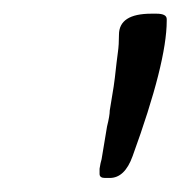

<svg xmlns="http://www.w3.org/2000/svg" viewBox="-20 -731 268 275"><path d="M150.4 -681.2Q150.4 -711.4 196.8 -711.4H204.1Q218.8 -711.4 218.8 -703.6V-701.2Q218.8 -641.6 169.9 -507.3Q158.7 -476.1 137.2 -476.1H130.4Q122.6 -476.1 122.6 -481.9V-489.3L124 -497.1L125.5 -502.9L133.3 -549.8Q137.2 -565.4 137.2 -572.8L139.6 -587.4Q143.6 -610.8 144.5 -619.6L147 -641.6Q147.5 -646 148.9 -656.5Q150.4 -667 150.4 -681.2Z"/></svg>

Font: Averia Sans Libre Light
Style: Italic
Weight: 300
Italic angle: -8.5°
Version: Version 1.002